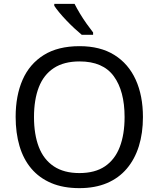

<svg xmlns="http://www.w3.org/2000/svg" viewBox="-20 -964 821 994"><path d="M720 -358Q720 -275 699 -207.5Q678 -140 636.5 -91Q595 -42 533.5 -16Q472 10 391 10Q307 10 245 -16.5Q183 -43 142 -91.5Q101 -140 81 -208Q61 -276 61 -359Q61 -469 97 -551Q133 -633 206.5 -679Q280 -725 392 -725Q499 -725 572 -679.5Q645 -634 682.5 -551.5Q720 -469 720 -358ZM156 -358Q156 -268 181 -203Q206 -138 258.5 -103Q311 -68 391 -68Q472 -68 523.5 -103Q575 -138 600 -203Q625 -268 625 -358Q625 -493 569 -569.5Q513 -646 392 -646Q311 -646 258.5 -611.5Q206 -577 181 -512.5Q156 -448 156 -358ZM366 -944Q377 -922 393.5 -894.5Q410 -867 428.5 -841Q447 -815 462 -796V-784H403Q386 -798 365 -817.5Q344 -837 323.5 -858.5Q303 -880 286.5 -900Q270 -920 261 -934V-944Z"/></svg>

Font: Noto Sans Devanagari
Style: Regular
Weight: 400
Designer: Jelle Bosma - Monotype Design Team
Foundry: Monotype Imaging Inc.
Version: Version 2.003